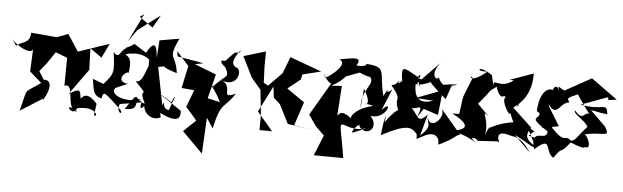

<svg xmlns="http://www.w3.org/2000/svg" viewBox="-106 -1004 4931 1519"><g transform="rotate(5 2360.0 -245.0)"><path d="M548 9C671 -7 694 71 657 59L670 -34C593 -124 557 -87 541 -64C529 -114 547 -160 442 -93L589 -297L583 -468L677 -402L732 -516L486 -433L399 -566L311 -532L105 -550C106 -460 35 -476 -4 -436L-47 -501C-20 -446 145 -351 133 -442L124 -244L219 -161C80 -59 123 -134 68 73L245 -39C225 18 356 -195 237 -188L196 -253L252 -322L313 -413L406 -377L404 -155C494 -186 420 27 524 44C394 -54 484 101 521 13Z M927 -533C869 -481 811 -512 928 -449C821 -571 837 -369 769 -455C789 -296 792 -287 710 -196L624 -229C638 -152 630 -98 705 -80C718 -147 724 -132 864 -2C888 45 824 16 853 -49L1024 -77C997 16 1073 -48 1074 -150C993 -22 1106 73 1185 28L1177 -6C1322 63 1342 24 1339 -37L1155 -161C1311 -74 1231 -88 1285 -146L1243 -34C1171 -48 1220 -136 1189 -68L1130 -368C1235 -381 1100 -387 1281 -331C1263 -487 1193 -425 1278 -605L1122 -578L1112 -437C1105 -543 1083 -575 1024 -471ZM1055 -370C1016 -270 1004 -233 962 -240C1108 -92 969 -221 1053 -65C950 -105 1007 -178 895 -13C1031 -17 939 -71 1026 -105C872 -51 756 -134 810 -174L902 -214C787 -226 890 -324 901 -299C928 -445 857 -434 866 -446C1049 -498 1101 -348 1053 -423ZM984 -774 874 -549 941 -644 1116 -775 1058 -674 950 -750Z M1542 -155 1590 -348 1417 -415 1485 -428 1277 -464 1269 -506 1367 -395 1329 -218 1430 -209 1379 -73 1467 29 1370 121 1534 285 1549 -1 1602 79C1650 -143 1678 -81 1761 -211C1625 -150 1751 -267 1631 -309C1773 -248 1801 -409 1744 -418C1710 -435 1700 -468 1769 -556L1765 -537L1723 -533L1654 -461C1562 -478 1715 -359 1640 -445C1714 -318 1676 -366 1576 -251C1495 -304 1569 -285 1640 -133Z M2063 -205 2115 -158 2191 -8 2395 23 2242 -2 2304 -189 2163 -287 2263 -367 2272 -408 2418 -444 2166 -536 2115 -404 2009 -296 1973 -316 1968 -443 1969 -564 1794 -512 1876 -347 1952 -258 1973 -57 1972 60 2072 61 1947 -86 2052 -292Z M2716 13C2670 33 2766 -86 2758 -36C2818 43 2920 -40 2837 -128C2965 -107 3015 -287 2920 -182L2991 -352C2903 -273 3003 -437 2925 -294C2876 -478 2940 -527 2765 -535C2790 -517 2694 -508 2693 -519C2736 -587 2668 -576 2551 -551C2633 -530 2501 -416 2453 -398C2420 -486 2459 -368 2505 -356C2454 -270 2404 -183 2353 -97L2413 -10L2483 59L2417 221L2651 223L2639 147L2614 13C2591 -111 2663 24 2815 -29ZM2686 -96C2595 -163 2590 -117 2575 -108L2591 -345L2508 -339C2578 -379 2573 -380 2619 -424L2755 -474C2735 -499 2656 -467 2808 -434C2855 -381 2740 -329 2754 -183L2767 -339C2879 -150 2702 -248 2852 -209C2650 -165 2665 -28 2720 -150Z M3252 -220 3368 -182 3390 -380 3181 -301 3322 -291C3215 -254 3164 -297 3172 -425C3143 -363 3126 -320 3161 -403C3229 -442 3157 -447 3232 -366C3131 -499 3118 -363 3266 -427L3356 -465C3217 -483 3288 -428 3418 -312L3456 -422C3538 -441 3488 -439 3377 -422C3461 -393 3365 -414 3350 -481C3335 -442 3269 -498 3357 -598L3215 -452C3144 -454 3224 -516 3197 -459C3060 -539 3043 -554 3063 -425C2995 -366 3080 -469 3011 -394L2981 -385C3091 -252 2998 -309 3056 -183C3104 -148 3102 -295 2952 -88C2972 -200 2942 -107 2932 16C3125 -85 3163 -69 3204 -27C3242 11 3169 47 3275 -9C3350 -49 3398 -13 3390 52C3519 -5 3519 -37 3557 -41L3390 -238C3443 -176 3315 -47 3290 -156C3286 -112 3338 -91 3242 -9L3288 -178C3203 -91 3219 -170 3138 -236C3174 -175 3268 -303 3204 -150Z M3766 -533C3640 -618 3634 -541 3731 -560C3579 -432 3591 -539 3616 -497C3527 -277 3563 -377 3535 -205L3480 -204C3634 -125 3614 -81 3479 -69C3491 -39 3515 -92 3693 14C3585 -59 3737 -10 3687 -5L3858 -15C3904 32 3781 -123 3958 -69C3986 -60 4035 -75 4118 52L3989 -78C4165 11 4154 47 4177 -63L4098 -81C4166 -162 4154 -69 4060 -190L4157 -2C4063 -56 4077 -92 4111 -147L3957 -292C4042 -368 3937 -246 4000 -316C3966 -318 4098 -366 4095 -575L3908 -508H3942C3839 -421 3770 -528 3787 -441ZM3894 -370C3841 -357 3956 -167 3938 -271C3935 -246 3947 -216 3969 -177C3799 -151 3735 -78 3806 -114C3781 -141 3762 -92 3738 -8C3801 -168 3685 -268 3765 -208L3656 -320C3659 -304 3648 -322 3658 -277C3808 -451 3729 -385 3812 -445C3843 -326 3902 -388 3857 -383Z M4701 -417 4767 -426 4557 -577 4349 -462C4290 -485 4294 -520 4310 -431C4297 -518 4257 -481 4258 -458C4209 -475 4151 -422 4145 -281L4167 -267C4180 -215 4064 -242 4243 -129C4246 -36 4100 -164 4149 23C4291 -105 4231 34 4307 76C4387 -40 4337 64 4434 -57C4545 -9 4582 -19 4510 -55C4613 25 4579 -99 4539 -132C4696 -163 4743 -118 4693 -206L4571 -325C4610 -322 4616 -314 4703 -304C4690 -406 4671 -326 4486 -362L4698 -440ZM4404 -417C4437 -439 4502 -435 4431 -491C4432 -466 4593 -239 4589 -272C4520 -352 4529 -209 4446 -313C4428 -284 4535 -240 4554 -191C4468 -96 4472 -77 4435 -71C4375 -121 4393 -38 4280 -156C4237 -257 4226 -179 4195 -150L4329 -177L4235 -330C4233 -364 4265 -259 4323 -325C4403 -415 4408 -329 4381 -401Z"/></g></svg>

Font: Asimov Silicon
Style: Regular
Weight: 400
Designer: Google
Version: Version 2.000980; 2014